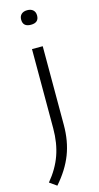

<svg xmlns="http://www.w3.org/2000/svg" viewBox="-157 -799 552 1071"><g transform="rotate(-15 119.0 -263.5)"><path d="M32 231 -9 202Q44 138.5 68.2 69.8Q92.5 1 92.5 -84V-541.5H154.5V-87Q154.5 6.5 125.2 82.2Q96 158 32 231ZM122.5 -674Q76.5 -674 76.5 -715.5Q76.5 -735.5 88.8 -746.8Q101 -758 122.5 -758Q144 -758 156.2 -746.8Q168.5 -735.5 168.5 -715.5Q168.5 -674 122.5 -674Z"/></g></svg>

Font: Encode Sans Exp Lt
Style: Regular
Weight: 300
Width: 7
Designer: Multiple Designers
Foundry: Impallari Type
Version: Version 3.002; ttfautohint (v1.8.3) -l 8 -r 50 -G 200 -x 14 